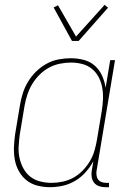

<svg xmlns="http://www.w3.org/2000/svg" viewBox="-20 -770 540 798"><path d="M188 8Q161 8 135.5 1.5Q110 -5 90.5 -20.5Q71 -36 58.5 -58.5Q46 -81 41.5 -106.5Q37 -132 38 -159Q39 -186 43 -213L63 -333Q67 -358 75 -383Q83 -408 97 -431Q111 -454 130.5 -473Q150 -492 173.5 -505Q197 -518 223 -523Q249 -528 274 -528Q302 -528 328.5 -521Q355 -514 374 -497Q393 -480 404 -456Q415 -432 419 -405L438 -520H458L381 -58Q380 -49 381.5 -39.5Q383 -30 388.5 -23Q394 -16 403 -13Q412 -10 421 -10H433V8H418Q405 8 392.5 4Q380 0 372 -9.5Q364 -19 361.5 -32Q359 -45 361 -58L368 -100Q355 -76 336 -54.5Q317 -33 292.5 -18.5Q268 -4 241 2Q214 8 188 8ZM194 -10Q217 -10 240.5 -15Q264 -20 285 -31.5Q306 -43 323.5 -61Q341 -79 353.5 -100Q366 -121 372.5 -143.5Q379 -166 383 -189L403 -309Q407 -333 408 -357.5Q409 -382 405 -405Q401 -428 390.5 -448.5Q380 -469 362.5 -483.5Q345 -498 322 -504Q299 -510 275 -510Q252 -510 228 -505Q204 -500 183 -488.5Q162 -477 144 -459Q126 -441 113.5 -420Q101 -399 93.5 -376Q86 -353 82 -330L62 -210Q59 -186 57.5 -161.5Q56 -137 61 -114Q66 -91 77 -70.5Q88 -50 105.5 -36Q123 -22 146.5 -16Q170 -10 194 -10ZM279 -600 203 -739 221 -748 296 -618 415 -750 429 -738 307 -600Z"/></svg>

Font: Iosevka Curly Thin
Style: Italic
Weight: 100
Italic angle: -9°
Monospace: yes
Designer: Belleve Invis
Foundry: Belleve Invis
Version: Version 22.1.2; ttfautohint (v1.8.4)